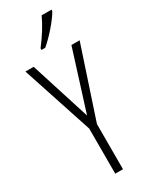

<svg xmlns="http://www.w3.org/2000/svg" viewBox="-238 -980 810 1028"><g transform="rotate(-30 167.5 -465.5)"><path d="M132.3 -771V-781.2Q193.8 -861.3 225.6 -931.2H286.6V-922.9Q268.6 -890.6 228.5 -844.2Q189.5 -799.8 155.3 -771ZM168 -345.2 284.2 -713.9H335L190.9 -278.8V0H143.1V-278.8L0 -713.9H50.8Z"/></g></svg>

Font: Germano
Style: Regular
Weight: 300
Width: 3
Foundry: Ascender Corporation
Version: Version 1.10; ttfautohint (v1.5)